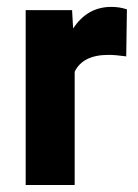

<svg xmlns="http://www.w3.org/2000/svg" viewBox="-20 -531 396 551"><path d="M342.3 -369.1 338.9 -369.6Q311.5 -373.5 291 -373.5Q217.8 -373.5 194.3 -325.2V-3.4V0H191.4H57.1H53.7V-3.4V-498.5V-502H57.1H183.6H187V-499L189.9 -449.2Q230.5 -511.2 299.3 -511.2Q322.3 -511.2 341.8 -504.9L344.2 -504.4V-502L342.3 -373Z"/></svg>

Font: MAUL Bold
Style: Bold
Weight: 700
Designer: MAUL
Version: Version 1.0; 2020; ttfautohint (v1.8.3)